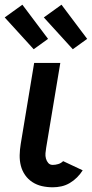

<svg xmlns="http://www.w3.org/2000/svg" viewBox="-71 -787 390 815"><path d="M153 8Q129 8 107 3Q85 -2 66.5 -14Q48 -26 35.5 -44Q23 -62 17.5 -83.5Q12 -105 12.5 -128.5Q13 -152 17 -176L74 -520H185L125 -160Q123 -148 122 -136.5Q121 -125 124 -114Q127 -103 134 -95Q141 -87 153 -87Q164 -87 176 -90.5Q188 -94 197 -103L280 -64Q270 -48 256 -34Q242 -20 225 -10Q208 0 189.5 4Q171 8 153 8ZM238 -578 115 -713 190 -767 299 -622ZM72 -578 -51 -713 24 -767 133 -622Z"/></svg>

Font: Iosevka QP
Style: Bold Italic
Weight: 700
Italic angle: -9°
Designer: Belleve Invis
Foundry: Belleve Invis
Version: Version 20.0.0; ttfautohint (v1.8.4)